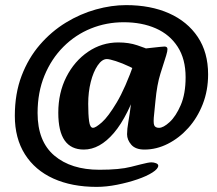

<svg xmlns="http://www.w3.org/2000/svg" viewBox="-20 -716 849 751"><path d="M308 -131Q258 -131 233 -166.5Q208 -202 208 -275Q208 -353 239.5 -415Q271 -477 324.5 -513.5Q378 -550 443 -550Q484 -550 516.5 -539Q549 -528 567 -520L540 -423Q517 -441 487.5 -455Q458 -469 433 -477Q408 -485 398 -485Q379 -485 362 -460Q345 -435 335 -395.5Q325 -356 325 -310Q325 -268 328.5 -242Q332 -216 344 -216Q354 -216 378.5 -237.5Q403 -259 436.5 -315Q470 -371 506 -473H528L527 -399Q481 -261 425.5 -196Q370 -131 308 -131ZM38 -263Q38 -350 64.5 -419.5Q91 -489 136 -541Q181 -593 237.5 -627.5Q294 -662 355 -679Q416 -696 473 -696Q569 -696 641 -664Q713 -632 753.5 -571.5Q794 -511 794 -425Q794 -362 773 -308.5Q752 -255 716.5 -215.5Q681 -176 636.5 -153.5Q592 -131 545 -131Q510 -131 493.5 -150Q477 -169 477 -191Q477 -211 482 -239Q487 -267 493 -314L501 -376L489 -398L509 -522Q519 -523 536.5 -525Q554 -527 572.5 -529Q591 -531 605 -532.5Q619 -534 623 -534Q635 -534 635 -524Q635 -520 634 -514.5Q633 -509 630 -499Q621 -471 607.5 -428Q594 -385 588 -321L583 -271Q579 -237 583 -226.5Q587 -216 602 -216Q619 -216 643.5 -238.5Q668 -261 687 -305Q706 -349 706 -414Q706 -485 675 -533Q644 -581 589.5 -605Q535 -629 464 -629Q396 -629 335.5 -604.5Q275 -580 228 -533Q181 -486 154 -420.5Q127 -355 127 -274Q127 -163 192.5 -107.5Q258 -52 369 -52Q448 -52 492.5 -63.5Q537 -75 556 -79Q561 -80 565 -80.5Q569 -81 572 -81Q582 -81 590.5 -77.5Q599 -74 599 -68Q599 -56 576.5 -41.5Q554 -27 517.5 -14.5Q481 -2 438.5 6.5Q396 15 358 15Q261 15 189 -17.5Q117 -50 77.5 -112.5Q38 -175 38 -263Z"/></svg>

Font: Alkatra Medium
Style: Regular
Weight: 500
Designer: Suman Bhandary
Version: Version 1.100;gftools[0.9.22]